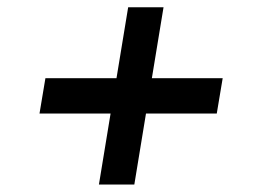

<svg xmlns="http://www.w3.org/2000/svg" viewBox="-20 -546 706 520"><path d="M87 -238.6 103 -334.2H295.5L327.1 -526.3H422.9L391.3 -334.2H583.1L567.1 -238.6H375.4L343.8 -46.2H247.9L279.5 -238.6Z"/></svg>

Font: Inter P Medium
Style: Italic
Weight: 500
Italic angle: 9.39999°
Designer: Rasmus Andersson
Foundry: rsms
Version: Version 3.018;git-588b23468